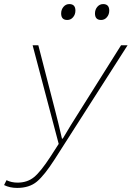

<svg xmlns="http://www.w3.org/2000/svg" viewBox="-60 -700 680 942"><path d="M24 222Q-12 222 -40 208L-28 184Q-4 196 26 196Q74 196 107 169Q140 142 188 68L228 6L100 -478H128L210 -160Q226 -99 244 -20H248Q283 -80 334 -160L534 -478H566L208 82Q158 160 121 191Q84 222 24 222ZM270 -602Q240 -602 240 -634Q240 -653 251.5 -666.5Q263 -680 280 -680Q310 -680 310 -648Q310 -629 298.5 -615.5Q287 -602 270 -602ZM436 -602Q406 -602 406 -634Q406 -653 417.5 -666.5Q429 -680 446 -680Q476 -680 476 -648Q476 -629 464.5 -615.5Q453 -602 436 -602Z"/></svg>

Font: TypoPRO Source Code Pro
Style: Italic
Weight: 200
Italic angle: -11°
Monospace: yes
Designer: Paul D. Hunt, Teo Tuominen
Foundry: Adobe Systems Incorporated
Version: Version 1.030;PS 1.0;hotconv 1.0.84;makeotf.lib2.5.63406